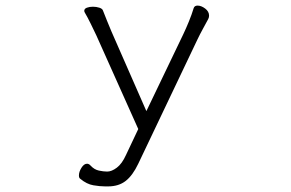

<svg xmlns="http://www.w3.org/2000/svg" viewBox="-20 -505 1040 686"><path d="M356 161H366Q404 161 429 141.5Q454 122 474 80L685 -363Q694 -382 705 -402Q716 -422 724 -437Q727 -443 727 -449Q727 -464 713 -474.5Q699 -485 686 -485Q675 -485 672 -476Q665 -453 655 -428.5Q645 -404 635 -383L503 -108L378 -393Q370 -412 362.5 -430.5Q355 -449 348 -467Q346 -474 335 -477.5Q324 -481 312 -481Q300 -481 290.5 -477.5Q281 -474 281 -466Q281 -464 283 -460Q292 -445 304.5 -419.5Q317 -394 324 -379L474 -44L430 49Q416 80 397.5 94Q379 108 363 108Q350 108 333.5 104.5Q317 101 304 87Q298 80 291 80Q280 80 271 94.5Q262 109 262 122Q262 131 267 134Q290 153 313.5 157Q337 161 356 161Z"/></svg>

Font: Klee One
Style: Regular
Weight: 400
Designer: Fontworks Inc.
Foundry: Fontworks Inc.
Version: Version 1.100